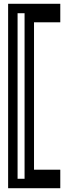

<svg xmlns="http://www.w3.org/2000/svg" viewBox="-20 -781 339 1016"><path d="M299 190V142V117H274H160V-663H274H299V-688V-736V-761H274H48H23V-736V190V215H48H274H299V190ZM110 165H73V-711H110V-688V142V165Z"/></svg>

Font: Gamestation DisplayOutline
Style: Regular
Weight: 400
Designer: Jonas Hecksher
Foundry: Jonas Hecksher, Playtypeª, e-types AS
Version: Version 1.003